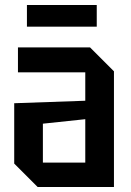

<svg xmlns="http://www.w3.org/2000/svg" viewBox="-20 -750 524 770"><path d="M37 -94V-336L322 -346V-460H52V-560H341L437 -464V0H131ZM152 -254V-98H322V-272ZM88 -643V-730H368V-643Z"/></svg>

Font: Tektur SemiCondensed Medium
Style: Regular
Weight: 500
Width: 4
Designer: Adam Jagosz
Foundry: Adam Jagosz
Version: Version 1.005;gftools[0.9.30]